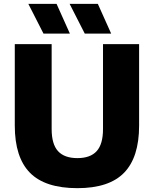

<svg xmlns="http://www.w3.org/2000/svg" viewBox="-20 -970 802 1000"><path d="M57 -316V-740H249V-298Q249 -219 282.2 -182.8Q315.5 -146.5 383 -146.5Q450.5 -146.5 483.5 -182.8Q516.5 -219 516.5 -298V-740H704.5V-316Q704.5 -151 626.5 -70.5Q548.5 10 383 10Q215 10 136 -70.2Q57 -150.5 57 -316ZM206.5 -795 127.5 -950H274.5L344 -795ZM421.5 -795 342.5 -950H489.5L559 -795Z"/></svg>

Font: Encode Sans ExtraBold
Style: Regular
Weight: 800
Designer: Multiple Designers
Foundry: Impallari Type
Version: Version 2.000